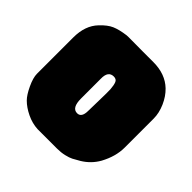

<svg xmlns="http://www.w3.org/2000/svg" viewBox="-161 -780 931 931"><g transform="rotate(45 304.0 -315.0)"><path d="M580 -435Q580 -409 580 -335.5Q580 -262 580 -236Q580 -176 546 -113Q520 -67 474 -39Q452 -26 438.5 -19Q425 -12 401.5 -6.5Q378 -1 351 -1H218Q180 -3 143.5 -20.5Q107 -38 83 -62Q64 -81 45 -121.5Q26 -162 26 -189Q26 -205 26 -306Q26 -407 26 -438Q26 -519 71 -566Q101 -598 128.5 -610Q156 -622 201 -628Q211 -629 237.5 -628.5Q264 -628 314.5 -628Q365 -628 385 -628Q467 -628 517 -580Q545 -553 562.5 -513Q580 -473 580 -435ZM262 -255Q262 -191 299 -191Q329 -191 329 -238Q329 -255 330.5 -311Q332 -367 331 -388Q329 -415 323 -429Q317 -443 299 -443Q261 -443 262 -391Q262 -343 262 -255Z"/></g></svg>

Font: Cubao Free 
Style: Regular
Weight: 400
Designer: Aaron Amar
Version: Version 001.001